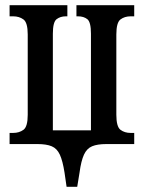

<svg xmlns="http://www.w3.org/2000/svg" viewBox="-20 -556 555 741"><path d="M237 165 229 110Q222 65 211 41Q200 17 179.5 8.5Q159 0 125 0H17V-43H31Q54 -43 70.5 -55Q87 -67 87 -113V-423Q87 -469 70.5 -481Q54 -493 31 -493H17V-536H240V-493H234Q213 -493 198.5 -482Q184 -471 184 -426V-53H331V-426Q331 -471 317 -482Q303 -493 281 -493H275V-536H498V-493H484Q461 -493 445 -481Q429 -469 429 -423V-113Q429 -67 445 -55Q461 -43 484 -43H498V0H390Q356 0 335.5 8.5Q315 17 304 41Q293 65 287 110L278 165Z"/></svg>

Font: Noto Serif ExtraCondensed Medium
Style: Regular
Weight: 500
Width: 2
Designer: Monotype Design Team
Foundry: Monotype Imaging Inc.
Version: Version 2.015